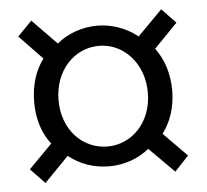

<svg xmlns="http://www.w3.org/2000/svg" viewBox="-42 -662 634 589"><g transform="rotate(-5 274.5 -367.0)"><path d="M75 -117 150 -194C185 -166 228 -151 275 -151C320 -151 364 -166 398 -194L475 -117L518 -163L446 -236C472 -271 487 -315 487 -366C487 -419 472 -463 446 -498L518 -572L475 -617L399 -540C364 -568 320 -584 275 -584C228 -584 184 -568 150 -540L75 -617L31 -572L102 -498C76 -463 62 -419 62 -366C62 -315 76 -271 103 -236L31 -163ZM275 -212C199 -212 137 -274 137 -366C137 -458 199 -522 275 -522C349 -522 412 -458 412 -366C412 -274 349 -212 275 -212Z"/></g></svg>

Font: Noto Sans CJK HK DemiLight
Style: Regular
Weight: 350
Designer: Ryoko NISHIZUKA 西塚涼子 (kana, bopomofo & ideographs); Paul D. Hunt (Latin, Greek & Cyrillic); Sandoll Communications 산돌커뮤니
Foundry: Adobe
Version: Version 2.004;hotconv 1.0.118;makeotfexe 2.5.65603